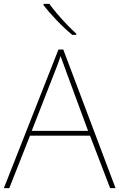

<svg xmlns="http://www.w3.org/2000/svg" viewBox="-20 -972 617 992"><path d="M549 0 445 -271H135L28 0H0L282 -716H307L577 0ZM325 -594Q319 -611 311 -632.5Q303 -654 293 -682Q286 -660 277 -636.5Q268 -613 260 -593L144 -296H435ZM235 -952Q250 -931 274 -902.5Q298 -874 325 -846Q352 -818 374 -798V-792H353Q313 -825 272 -868Q231 -911 205 -945V-952Z"/></svg>

Font: Noto Sans Devanagari Thin
Style: Regular
Weight: 100
Designer: Jelle Bosma - Monotype Design Team
Foundry: Monotype Imaging Inc.
Version: Version 2.004; ttfautohint (v1.8.4.7-5d5b)